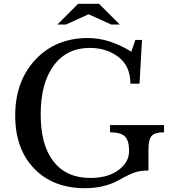

<svg xmlns="http://www.w3.org/2000/svg" viewBox="-20 -980 910 1010"><path d="M428 10Q259 10 159.5 -93.5Q60 -197 60 -372Q60 -553 166.5 -666.5Q273 -780 443 -780Q555 -780 671 -708L692 -770H727L714 -540H666Q666 -632 603.5 -680Q541 -728 452 -728Q331 -728 262.5 -635Q194 -542 194 -378Q194 -217 261.5 -130.5Q329 -44 455 -44Q548 -44 603.5 -85.5Q659 -127 659 -185Q659 -242 636.5 -263Q614 -284 559 -284V-322H843V-284Q795 -284 778 -265.5Q761 -247 761 -195V-83Q721 -83 692 -74Q663 -65 608 -34Q530 10 428 10ZM391 -960H501L610 -851H565L446 -905L327 -851H282Z"/></svg>

Font: Libre Baskerville
Style: Regular
Weight: 400
Designer: Pablo Impallari, Rodrigo Fuenzalida
Foundry: Pablo Impallari, Rodrigo Fuenzalida
Version: Version 1.000